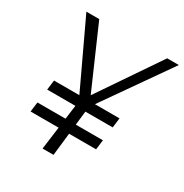

<svg xmlns="http://www.w3.org/2000/svg" viewBox="-163 -829 918 957"><g transform="rotate(30 296.5 -350.0)"><path d="M213 0 252 -294 61 -700H135L288 -350L526 -700H593L309 -294L276 0ZM69 -130 76 -186H453L446 -130ZM86 -266 93 -322H470L463 -266Z"/></g></svg>

Font: Inclusive Sans Light
Style: Italic
Weight: 300
Italic angle: -7°
Designer: Olivia King
Foundry: Olivia King
Version: Version 2.004